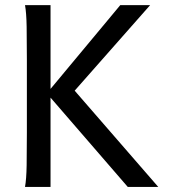

<svg xmlns="http://www.w3.org/2000/svg" viewBox="-20 -733 680 753"><path d="M178.2 -384.3 451.7 -712.9H568.8L272.9 -377.4L600.6 0H481L178.2 -350.1V0H78.1Q83.5 -29.3 84.5 -84.7Q85.4 -140.1 85.4 -212.4V-500.5Q85.4 -572.8 84.5 -628.2Q83.5 -683.6 78.1 -712.9H178.2Z"/></svg>

Font: Andika Eur
Style: Regular
Weight: 400
Designer: Victor Gaultney, Annie Olsen, Julie Remington, Don Collingsworth, Eric Hays, Becca Hirsbrunner
Foundry: SIL International
Version: Version 5.000